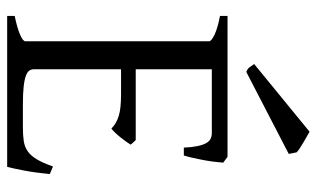

<svg xmlns="http://www.w3.org/2000/svg" viewBox="-194 -690 884 536"><g transform="rotate(90 248.0 -422.0)"><path d="M465.8 -119.1Q461.9 -77.1 455.8 -45.7Q449.7 -14.2 445.8 0H24.4V-21Q57.6 -27.8 76.4 -35.9Q95.2 -43.9 95.2 -50.8V-564Q95.2 -569.8 77.4 -578.6Q59.6 -587.4 24.4 -594.2V-615.2H418L434.1 -603Q433.1 -590.3 431.2 -575.2Q429.2 -560.1 426.3 -544.9Q423.3 -529.8 420.2 -516.1Q417 -502.4 414.1 -493.2H392.1Q391.1 -515.6 387.9 -530.8Q384.8 -545.9 379.9 -554.9Q375 -564 367.9 -567.6Q360.8 -571.3 352.1 -571.3H173.3V-358.9H371.1L383.8 -345.2Q379.9 -338.4 374.3 -330.6Q368.7 -322.8 362.5 -315.2Q356.4 -307.6 350.3 -301.3Q344.2 -294.9 338.9 -291Q331.5 -298.3 323 -303.2Q314.5 -308.1 303.5 -311.5Q292.5 -314.9 277.6 -316.4Q262.7 -317.9 242.2 -317.9H173.3V-75.2Q173.3 -67.9 176.8 -62.3Q180.2 -56.6 190.9 -52.5Q201.7 -48.3 221.2 -46.1Q240.7 -43.9 272.9 -43.9H335.9Q358.4 -43.9 374.3 -46.4Q390.1 -48.8 402.3 -57.4Q414.6 -65.9 424.6 -82.5Q434.6 -99.1 444.8 -127.9ZM180.7 -667.5Q172.4 -670.9 168.7 -675.5Q165 -680.2 158.7 -689.5L347.7 -844.2Q352.5 -841.3 360.8 -836.7Q369.1 -832 377.9 -826.9Q386.7 -821.8 394 -816.9Q401.4 -812 405.3 -808.1L409.7 -786.1Z"/></g></svg>

Font: Gentium Plus APac
Style: Regular
Weight: 400
Designer: J. Victor Gaultney, Annie Olsen, Iska Routamaa, Becca Hirsbrunner
Foundry: SIL International
Version: Version 5.000